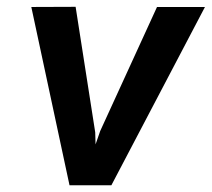

<svg xmlns="http://www.w3.org/2000/svg" viewBox="-20 -549 627 569"><path d="M262.2 -156.7 263.2 -121.1 276.9 -160.6 445.3 -528.3H587.4L310.1 0H186L72.8 -528.3L204.1 -528.8Z"/></svg>

Font: Roboto Mono
Style: Bold Italic
Weight: 700
Designer: Google
Version: Version 2.000985; 2015; ttfautohint (v1.3)